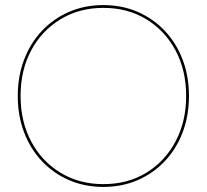

<svg xmlns="http://www.w3.org/2000/svg" viewBox="-20 -728 814 756"><path d="M61 -350Q61 -451 102.5 -529Q144 -607 218 -652Q292 -697 387 -697Q483 -697 556.5 -652Q630 -607 671.5 -529Q713 -451 713 -350Q713 -250 671.5 -171.5Q630 -93 556.5 -48Q483 -3 387 -3Q292 -3 218 -48Q144 -93 102.5 -171.5Q61 -250 61 -350ZM50 -350Q50 -272 75 -206.5Q100 -141 145.5 -93Q191 -45 252.5 -18.5Q314 8 387 8Q460 8 521.5 -18.5Q583 -45 628.5 -93Q674 -141 699 -206.5Q724 -272 724 -350Q724 -428 699 -493.5Q674 -559 628.5 -607Q583 -655 521.5 -681.5Q460 -708 387 -708Q314 -708 252.5 -681.5Q191 -655 145.5 -607Q100 -559 75 -493.5Q50 -428 50 -350Z"/></svg>

Font: Jost Thin
Style: Regular
Weight: 250
Version: Version 3.710